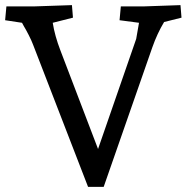

<svg xmlns="http://www.w3.org/2000/svg" viewBox="-21 -730 734 750"><path d="M323 0 108 -556Q102 -572 91 -593.5Q80 -615 72 -628L65 -641L-1 -651L4 -705H113L260 -710L264 -661L185 -641Q193 -590 215 -533L362 -148L511 -578L522 -641L446 -651L451 -705H541L684 -710L688 -661L620 -644Q593 -599 574 -545L384 0Z"/></svg>

Font: Andada
Style: Regular
Weight: 400
Designer: Carolina Giovagnoli
Foundry: Carolina Giovagnoli
Version: Version 1.003